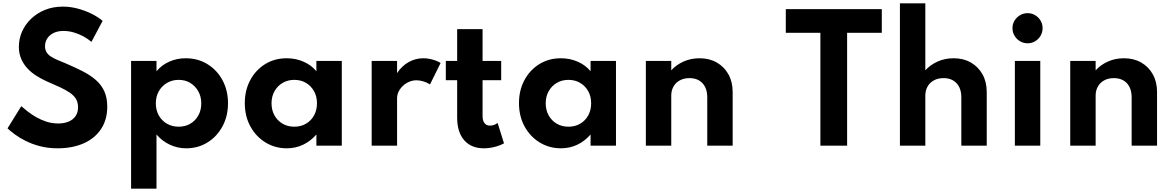

<svg xmlns="http://www.w3.org/2000/svg" viewBox="-20 -880 7090 1160"><path d="M327.5 16Q270 16 221.5 3.2Q173 -9.5 134.8 -28.8Q96.5 -48 69 -68.5Q41.5 -89 25.5 -104.5L108.5 -238.5Q125 -224 148 -206Q171 -188 199.5 -171.8Q228 -155.5 261.2 -144.8Q294.5 -134 332 -134Q367 -134 393.8 -145Q420.5 -156 436 -177.8Q451.5 -199.5 451.5 -232Q451.5 -261.5 439 -282.2Q426.5 -303 402.2 -319.8Q378 -336.5 342.8 -352.8Q307.5 -369 262.5 -388.5Q229 -403.5 198.8 -422.8Q168.5 -442 145 -467.5Q121.5 -493 107.8 -525.2Q94 -557.5 94 -597.5Q94 -645 113 -688.5Q132 -732 167.2 -766Q202.5 -800 251.2 -820Q300 -840 360 -840Q405 -840 450 -828Q495 -816 534 -796.5Q573 -777 600 -754L532.5 -627Q511 -645.5 483.8 -660.2Q456.5 -675 425.8 -684Q395 -693 363.5 -693Q328 -693 303.2 -680.5Q278.5 -668 265.2 -647.2Q252 -626.5 252 -601Q252 -580 260.8 -565.2Q269.5 -550.5 285.5 -539.8Q301.5 -529 324 -519.2Q346.5 -509.5 373.5 -498.5Q431.5 -474 478.5 -450Q525.5 -426 559 -396.8Q592.5 -367.5 610.2 -328.5Q628 -289.5 628 -235.5Q628 -156.5 590.2 -100Q552.5 -43.5 485 -13.8Q417.5 16 327.5 16Z M772 260V-512H925.5V-449.5Q956.5 -487 1002.5 -507.5Q1048.5 -528 1101.5 -528Q1175.5 -528 1233.2 -492.5Q1291 -457 1324.2 -395.5Q1357.5 -334 1357.5 -256Q1357.5 -179 1324.5 -117.2Q1291.5 -55.5 1234.2 -19.8Q1177 16 1105 16Q1052.5 16 1006 -5.8Q959.5 -27.5 925.5 -67.5V260ZM1059.5 -114.5Q1099.5 -114.5 1130.2 -132.8Q1161 -151 1178.5 -182.8Q1196 -214.5 1196 -255.5Q1196 -296.5 1178 -328.5Q1160 -360.5 1129.5 -379Q1099 -397.5 1059.5 -397.5Q1020 -397.5 988.8 -379Q957.5 -360.5 939.5 -328.8Q921.5 -297 921.5 -255.5Q921.5 -215 939.2 -183Q957 -151 988.5 -132.8Q1020 -114.5 1059.5 -114.5Z M1712.5 16Q1642 16 1584.2 -19.2Q1526.5 -54.5 1492.8 -116.2Q1459 -178 1459 -257Q1459 -334 1491.5 -395.2Q1524 -456.5 1581.2 -492.2Q1638.5 -528 1712.5 -528Q1767 -528 1814.2 -507.2Q1861.5 -486.5 1891.5 -449.5V-512H2045V0H1891.5V-67.5Q1856.5 -27 1811 -5.5Q1765.5 16 1712.5 16ZM1758 -114.5Q1798 -114.5 1829 -132.8Q1860 -151 1877.5 -183Q1895 -215 1895 -256Q1895 -297.5 1877.2 -329.2Q1859.5 -361 1828.8 -379.2Q1798 -397.5 1758 -397.5Q1718.5 -397.5 1687.5 -379.2Q1656.5 -361 1638.5 -329Q1620.5 -297 1620.5 -256Q1620.5 -215 1638.2 -183Q1656 -151 1687 -132.8Q1718 -114.5 1758 -114.5Z M2225.5 0V-512H2379V-438.5Q2407.5 -481.5 2448.8 -504.8Q2490 -528 2537.5 -528Q2564.5 -528 2593.5 -520Q2622.5 -512 2642 -499.5L2578 -370Q2561 -381.5 2538.2 -388.2Q2515.5 -395 2496 -395Q2466 -395 2439 -379.5Q2412 -364 2395.5 -339.2Q2379 -314.5 2379 -286V0Z M2903.5 16Q2827 16 2784.5 -32.8Q2742 -81.5 2742 -169V-395.5H2673.5V-512H2742V-704H2895.5V-512H3008V-395.5H2895.5V-180Q2895.5 -151 2907.2 -136Q2919 -121 2940.5 -121Q2964.5 -121 2986.5 -137L3025 -14Q2999 0 2966.8 8Q2934.5 16 2903.5 16Z M3369 16Q3298.5 16 3240.8 -19.2Q3183 -54.5 3149.2 -116.2Q3115.5 -178 3115.5 -257Q3115.5 -334 3148 -395.2Q3180.5 -456.5 3237.8 -492.2Q3295 -528 3369 -528Q3423.5 -528 3470.8 -507.2Q3518 -486.5 3548 -449.5V-512H3701.5V0H3548V-67.5Q3513 -27 3467.5 -5.5Q3422 16 3369 16ZM3414.5 -114.5Q3454.5 -114.5 3485.5 -132.8Q3516.5 -151 3534 -183Q3551.5 -215 3551.5 -256Q3551.5 -297.5 3533.8 -329.2Q3516 -361 3485.2 -379.2Q3454.5 -397.5 3414.5 -397.5Q3375 -397.5 3344 -379.2Q3313 -361 3295 -329Q3277 -297 3277 -256Q3277 -215 3294.8 -183Q3312.5 -151 3343.5 -132.8Q3374.5 -114.5 3414.5 -114.5Z M3882 0V-512H4035.5V-455Q4065 -488 4109.2 -508Q4153.5 -528 4207 -528Q4266 -528 4310.8 -502.2Q4355.5 -476.5 4381 -430.8Q4406.5 -385 4406.5 -324V0H4253V-291.5Q4253 -346.5 4224.2 -377.2Q4195.5 -408 4145.5 -408Q4111.5 -408 4086.8 -394.2Q4062 -380.5 4048.8 -356.8Q4035.5 -333 4035.5 -303V0Z M4936.5 0V-682H4727.5V-825H5307.5V-682H5098V0Z M5417 0V-860H5570.5V-455Q5600 -488 5644.2 -508Q5688.5 -528 5742 -528Q5801 -528 5845.8 -502.2Q5890.5 -476.5 5916 -430.8Q5941.5 -385 5941.5 -324V0H5788V-291.5Q5788 -346.5 5759.2 -377.2Q5730.5 -408 5680.5 -408Q5646.5 -408 5621.8 -394.2Q5597 -380.5 5583.8 -356.8Q5570.5 -333 5570.5 -303V0Z M6111.5 0V-512H6265V0ZM6188.5 -618.5Q6163.5 -618.5 6142.8 -630.8Q6122 -643 6109.5 -664Q6097 -685 6097 -710Q6097 -735 6109.5 -755.5Q6122 -776 6142.8 -788.2Q6163.5 -800.5 6188.5 -800.5Q6213.5 -800.5 6234 -788.2Q6254.5 -776 6266.8 -755.5Q6279 -735 6279 -710Q6279 -685 6266.8 -664Q6254.5 -643 6234 -630.8Q6213.5 -618.5 6188.5 -618.5Z M6446 0V-512H6599.5V-455Q6629 -488 6673.2 -508Q6717.5 -528 6771 -528Q6830 -528 6874.8 -502.2Q6919.5 -476.5 6945 -430.8Q6970.5 -385 6970.5 -324V0H6817V-291.5Q6817 -346.5 6788.2 -377.2Q6759.5 -408 6709.5 -408Q6675.5 -408 6650.8 -394.2Q6626 -380.5 6612.8 -356.8Q6599.5 -333 6599.5 -303V0Z"/></svg>

Font: Spartan Thin
Style: Bold
Weight: 700
Version: Version 1.004